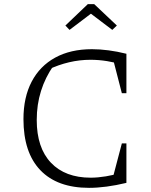

<svg xmlns="http://www.w3.org/2000/svg" viewBox="-20 -898 729 925"><path d="M409 7Q256 7 174.5 -78Q93 -163 93 -324Q93 -429 132.5 -504.5Q172 -580 246 -620.5Q320 -661 423 -661Q461 -661 503 -655.5Q545 -650 589 -639L576 -585Q536 -597 496 -603.5Q456 -610 416 -610Q364 -610 313 -598Q262 -586 213 -563L238 -582Q198 -525 177.5 -459.5Q157 -394 157 -320Q157 -186 225.5 -114Q294 -42 417 -42Q451 -42 490.5 -48.5Q530 -55 574 -68L589 -17Q489 7 409 7ZM517 -17 567 -207H589V-17ZM567 -449 518 -639H589V-449ZM434 -878 543 -775 521 -754 418 -832 315 -754 295 -775 403 -878Z"/></svg>

Font: Piazzolla Thin ExtraLight
Style: Regular
Weight: 250
Version: Version 2.005